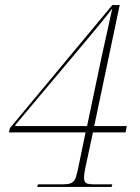

<svg xmlns="http://www.w3.org/2000/svg" viewBox="-20 -734 551 754"><path d="M126 0H418L421 -10H360C316 -10 310 -13 310 -40C310 -46 312 -60 315 -74L345 -214H473L478 -239H350L450 -714H421L19 -231L15 -214H316L287 -74C275 -16 270 -10 217 -10H129ZM40 -239V-243L323 -580C358 -622 407 -681 421 -701C407 -639 393 -575 378 -506L322 -239Z"/></svg>

Font: Noto Serif Display Thin
Style: Italic
Weight: 100
Italic angle: -12°
Designer: Monotype Design Team
Foundry: Monotype Imaging Inc.
Version: Version 2.009